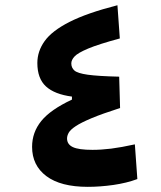

<svg xmlns="http://www.w3.org/2000/svg" viewBox="-20 -723 626 748"><path d="M321.8 4.9Q216.3 4.9 160.6 -36.9Q105 -78.6 105 -150.9Q105 -207.5 140.9 -251.7Q176.8 -295.9 260.3 -335V-346.7Q192.9 -355.5 159.2 -386.2Q125.5 -417 125.5 -477.5Q125.5 -523.4 154.1 -563.2Q182.6 -603 251 -637.7Q319.3 -672.4 437.5 -702.6L446.8 -573.2Q363.8 -550.8 323.2 -533.7Q282.7 -516.6 270.3 -502.9Q257.8 -489.3 257.8 -476.1Q257.8 -459 270 -448.2Q282.2 -437.5 322 -431.9Q361.8 -426.3 444.3 -424.3L447.8 -302.2Q377.9 -279.8 336.7 -262.5Q295.4 -245.1 274.9 -231.4Q254.4 -217.8 247.8 -206.1Q241.2 -194.3 241.2 -183.6Q241.2 -160.6 263.9 -149.9Q286.6 -139.2 340.3 -139.2Q374.5 -139.2 413.3 -144Q452.1 -148.9 505.4 -160.6L515.1 -25.4Q473.1 -9.8 421.4 -2.4Q369.6 4.9 321.8 4.9Z"/></svg>

Font: CaskaydiaMono NF
Style: Bold
Weight: 700
Designer: Aaron Bell
Foundry: Saja Typeworks
Version: Version 2111.001; ttfautohint (v1.8.4);Nerd Fonts 3.1.1